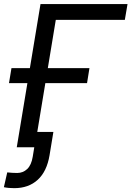

<svg xmlns="http://www.w3.org/2000/svg" viewBox="-27 -748 668 975"><path d="M620.6 -727.5 606.9 -647H256.3L149.4 0H58.1L178.7 -727.5ZM18.6 -325.7 31.2 -401.9H427.2L415 -325.7ZM45.4 207.5Q31.2 207.5 17.8 206.3Q4.4 205.1 -7.3 202.6L9.8 127.4Q22.5 128.9 35.2 129.6Q47.9 130.4 60.1 130.4Q89.8 130.4 111.1 110.4Q132.3 90.3 139.2 47.9L147 0H109.9L122.6 -78.1H244.1L224.6 40.5Q210.9 122.6 164.6 165Q118.2 207.5 45.4 207.5Z"/></svg>

Font: Inter 20pt
Style: Italic
Weight: 400
Italic angle: -9.3988°
Version: Version 4.001;git-66647c0bb